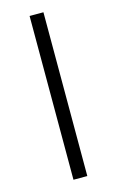

<svg xmlns="http://www.w3.org/2000/svg" viewBox="-112 -758 490 805"><g transform="rotate(-15 133.0 -355.5)"><path d="M163.1 0H103V-710.9H163.1Z"/></g></svg>

Font: Melbourne
Style: Light
Weight: 300
Designer: Google
Version: Version 2.000980; 2014